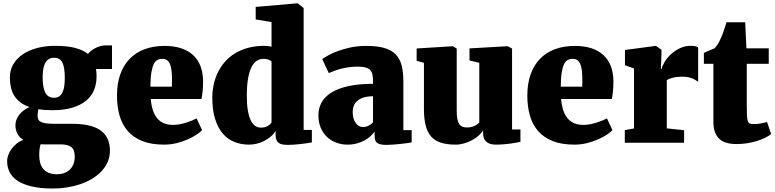

<svg xmlns="http://www.w3.org/2000/svg" viewBox="-20 -840 4559 1130"><path d="M22 109.4Q22 90.3 29.1 71.3Q36.1 52.2 48.6 35.4Q61 18.6 78.4 4.9Q95.7 -8.8 116.7 -17.1Q91.8 -32.7 81.3 -55.2Q70.8 -77.6 70.8 -103.5Q70.8 -118.7 76.4 -134.3Q82 -149.9 92.8 -164.1Q103.5 -178.2 118.9 -189.9Q134.3 -201.7 153.8 -210Q120.6 -221.2 98.4 -238.8Q76.2 -256.3 62.7 -278.8Q49.3 -301.3 43.7 -328.1Q38.1 -355 38.1 -384.3Q38.1 -427.7 58.6 -462.4Q79.1 -497.1 115 -521Q150.9 -544.9 199.2 -557.6Q247.6 -570.3 303.2 -570.3H303.7Q375.5 -570.3 422.6 -557.9Q469.7 -545.4 497.6 -522.5Q503.9 -531.2 514.9 -540Q525.9 -548.8 539.6 -556.2Q553.2 -563.5 569.1 -568.1Q585 -572.8 601.6 -572.8H639.2V-434.1H544.9Q546.9 -423.8 547.6 -412.8Q548.3 -401.9 548.3 -390.6Q548.3 -345.7 533 -309.1Q517.6 -272.5 485.4 -246.3Q453.1 -220.2 404.1 -205.8Q355 -191.4 288.1 -191.4H287.6Q241.2 -191.4 205.6 -197.3Q203.1 -185.5 202.1 -174.1Q201.2 -162.6 201.2 -158.7Q201.2 -144.5 206.3 -135.5Q211.4 -126.5 223.6 -121.1Q235.8 -115.7 256.1 -113.5Q276.4 -111.3 307.1 -111.3H404.8Q458.5 -111.3 500 -102.3Q541.5 -93.3 569.6 -74Q597.7 -54.7 612.3 -24.9Q627 4.9 627 46.4Q627 83 613.3 113.8Q599.6 144.5 575.9 169.4Q552.2 194.3 520.3 213.1Q488.3 231.9 451.2 244.4Q414.1 256.8 373.5 263.2Q333 269.5 292.5 269.5H292Q215.8 269.5 164.1 256.8Q112.3 244.1 80.8 222.2Q49.3 200.2 35.6 171.1Q22 142.1 22 109.4ZM298.3 -264.6Q316.4 -264.6 328.6 -273.2Q340.8 -281.7 348.1 -297.1Q355.5 -312.5 358.4 -334Q361.3 -355.5 361.3 -380.9Q361.3 -443.4 347.2 -471.7Q333 -500 298.8 -500H298.3Q279.3 -500 266.4 -491.7Q253.4 -483.4 245.6 -468.3Q237.8 -453.1 234.4 -432.1Q231 -411.1 231 -385.7Q231 -324.7 246.6 -294.7Q262.2 -264.6 297.9 -264.6ZM219.2 8.8Q215.3 20 213.1 36.1Q210.9 52.2 210.9 74.2Q210.9 99.1 216.8 119.6Q222.7 140.1 235.1 154.8Q247.6 169.4 267.6 177.5Q287.6 185.5 315.4 185.5H316.4Q335.9 185.5 354.5 179.7Q373 173.8 387.7 161.1Q402.3 148.4 411.1 128.7Q419.9 108.9 419.9 81.5Q419.9 41 399.7 25.4Q379.4 9.8 336.9 9.8H241.7Q235.8 9.8 230.2 9.5Q224.6 9.3 219.2 8.8Z M668.5 -276.9Q668.5 -348.1 688 -402.8Q707.5 -457.5 743.9 -494.6Q780.3 -531.7 832 -550.8Q883.8 -569.8 948.2 -569.8Q1004.4 -569.8 1046.6 -555.7Q1088.9 -541.5 1117.2 -515.1Q1145.5 -488.8 1159.9 -450.7Q1174.3 -412.6 1175.3 -364.7Q1175.3 -329.1 1172.6 -303.5Q1169.9 -277.8 1166 -257.3H867.2Q874.5 -178.2 907 -141.6Q939.5 -105 998.5 -105Q1017.6 -105 1037.4 -108.6Q1057.1 -112.3 1075.7 -118.2Q1094.2 -124 1110.1 -130.6Q1126 -137.2 1137.2 -143.1L1169.4 -74.2Q1159.2 -62.5 1137.2 -47.9Q1115.2 -33.2 1085.4 -20Q1055.7 -6.8 1020 2.2Q984.4 11.2 946.3 11.2Q870.1 11.2 817.1 -10Q764.2 -31.2 731.2 -69.6Q698.2 -107.9 683.3 -160.9Q668.5 -213.9 668.5 -276.9ZM991.7 -330.1Q991.7 -333.5 991.7 -339.1Q991.7 -344.7 991.9 -350.6Q992.2 -356.4 992.2 -362.1Q992.2 -367.7 992.2 -371.1Q992.2 -399.9 989.7 -422.6Q987.3 -445.3 981 -461.2Q974.6 -477.1 963.6 -485.4Q952.6 -493.7 936 -493.7Q920.4 -493.7 907.7 -487.8Q895 -481.9 885.7 -464.4Q876.5 -446.8 871.1 -414.8Q865.7 -382.8 865.2 -330.1Z M1445.3 11.2Q1399.4 11.2 1359.9 -4.4Q1320.3 -20 1291.5 -53.5Q1262.7 -86.9 1246.1 -139.2Q1229.5 -191.4 1229.5 -265.1Q1229.5 -304.7 1237.8 -342.8Q1246.1 -380.9 1262.7 -414.6Q1279.3 -448.2 1304.4 -477.1Q1329.6 -505.9 1363.8 -526.4Q1397.9 -546.9 1440.7 -558.6Q1483.4 -570.3 1535.6 -570.3Q1546.4 -570.3 1557.4 -568.8Q1568.4 -567.4 1578.1 -565.4V-710L1484.9 -725.6V-799.3L1727.1 -820.3H1731.9L1767.1 -793V-75.2H1815.4V-2Q1803.2 0.5 1786.1 2.9Q1769 5.4 1750 7.6Q1731 9.8 1711.7 11.2Q1692.4 12.7 1676.3 12.7Q1657.2 12.7 1643.3 10.3Q1629.4 7.8 1620.4 1.2Q1611.3 -5.4 1606.7 -16.8Q1602.1 -28.3 1602.1 -46.9V-69.3Q1590.3 -50.3 1572.5 -35.4Q1554.7 -20.5 1533.7 -10Q1512.7 0.5 1490 5.9Q1467.3 11.2 1445.3 11.2ZM1514.6 -88.9Q1539.1 -88.9 1554.2 -97.7Q1569.3 -106.4 1578.1 -118.2V-478Q1572.3 -484.9 1559.6 -489.3Q1546.9 -493.7 1530.8 -493.7Q1511.2 -493.7 1493.7 -483.6Q1476.1 -473.6 1462.6 -449.5Q1449.2 -425.3 1441.2 -384.8Q1433.1 -344.2 1432.6 -282.7Q1432.1 -231.4 1438 -194.6Q1443.8 -157.7 1454.6 -134.3Q1465.3 -110.8 1480.5 -99.9Q1495.6 -88.9 1514.6 -88.9Z M1854 -161.1Q1854 -204.1 1873.5 -238.5Q1893.1 -272.9 1932.9 -296.9Q1972.7 -320.8 2033.2 -333.7Q2093.8 -346.7 2175.3 -346.7V-362.3Q2175.3 -384.3 2172.1 -400.1Q2168.9 -416 2159.4 -426.8Q2149.9 -437.5 2132.1 -442.6Q2114.3 -447.8 2085 -447.8Q2055.2 -447.8 2029.5 -443.8Q2003.9 -439.9 1982.7 -434.1Q1961.4 -428.2 1944.6 -421.6Q1927.7 -415 1915.5 -410.2H1915L1876.5 -492.2Q1886.7 -500 1910.2 -513.2Q1933.6 -526.4 1967.3 -539.1Q2001 -551.8 2043.5 -560.8Q2085.9 -569.8 2134.8 -569.8Q2198.2 -569.8 2240.2 -558.1Q2282.2 -546.4 2307.6 -521Q2333 -495.6 2343.5 -455.8Q2354 -416 2354 -360.4V-74.2H2402.8V-2Q2393.6 0 2376 2.4Q2358.4 4.9 2337.4 7.1Q2316.4 9.3 2294.4 11Q2272.5 12.7 2254.9 12.7Q2232.9 12.7 2219 9.5Q2205.1 6.3 2197.5 -0.5Q2189.9 -7.3 2187.3 -18.8Q2184.6 -30.3 2184.6 -46.9V-65.4Q2174.8 -51.8 2159.9 -38.1Q2145 -24.4 2125 -13.4Q2105 -2.4 2079.8 4.4Q2054.7 11.2 2024.4 11.2Q1989.7 11.2 1958.7 -0.5Q1927.7 -12.2 1904.5 -34.2Q1881.3 -56.2 1867.7 -88.1Q1854 -120.1 1854 -161.1ZM2055.7 -182.6Q2055.7 -162.6 2059.8 -146.2Q2064 -129.9 2072 -117.7Q2080.1 -105.5 2091.8 -98.9Q2103.5 -92.3 2118.7 -92.3Q2132.8 -92.3 2148.9 -100.1Q2165 -107.9 2175.3 -119.6V-273.4Q2141.1 -273.4 2118.2 -265.6Q2095.2 -257.8 2081.3 -244.9Q2067.4 -231.9 2061.5 -215.8Q2055.7 -199.7 2055.7 -182.6Z M2475.1 -470.2 2432.1 -482.4V-554.7L2644 -567.9H2645.5L2668 -554.2V-187.5Q2668 -159.2 2671.6 -140.4Q2675.3 -121.6 2682.6 -110.4Q2689.9 -99.1 2701.2 -94.5Q2712.4 -89.8 2728 -89.8Q2743.7 -89.8 2755.6 -93Q2767.6 -96.2 2776.4 -100.8Q2785.2 -105.5 2791 -110.4Q2796.9 -115.2 2800.8 -118.7V-470.2L2743.2 -484.4V-555.2L2965.3 -567.9H2968.3L2993.7 -554.2V-78.1H3043V-5.4Q3033.2 -3.4 3018.6 -0.5Q3003.9 2.4 2985.4 4.9Q2966.8 7.3 2944.8 9.3Q2922.9 11.2 2898.4 11.2Q2877.9 11.2 2863.5 6.3Q2849.1 1.5 2840.1 -7.6Q2831.1 -16.6 2827.1 -29.1Q2823.2 -41.5 2823.2 -56.6V-72.8Q2813.5 -56.6 2796.4 -41.5Q2779.3 -26.4 2757.6 -14.6Q2735.8 -2.9 2710.9 4.2Q2686 11.2 2661.1 11.2Q2610.8 11.2 2575.4 0Q2540 -11.2 2517.8 -36.1Q2495.6 -61 2485.4 -100.8Q2475.1 -140.6 2475.1 -197.8Z M3083.5 -276.9Q3083.5 -348.1 3103 -402.8Q3122.6 -457.5 3158.9 -494.6Q3195.3 -531.7 3247.1 -550.8Q3298.8 -569.8 3363.3 -569.8Q3419.4 -569.8 3461.7 -555.7Q3503.9 -541.5 3532.2 -515.1Q3560.5 -488.8 3575 -450.7Q3589.4 -412.6 3590.3 -364.7Q3590.3 -329.1 3587.6 -303.5Q3585 -277.8 3581.1 -257.3H3282.2Q3289.6 -178.2 3322 -141.6Q3354.5 -105 3413.6 -105Q3432.6 -105 3452.4 -108.6Q3472.2 -112.3 3490.7 -118.2Q3509.3 -124 3525.1 -130.6Q3541 -137.2 3552.2 -143.1L3584.5 -74.2Q3574.2 -62.5 3552.2 -47.9Q3530.3 -33.2 3500.5 -20Q3470.7 -6.8 3435.1 2.2Q3399.4 11.2 3361.3 11.2Q3285.2 11.2 3232.2 -10Q3179.2 -31.2 3146.2 -69.6Q3113.3 -107.9 3098.4 -160.9Q3083.5 -213.9 3083.5 -276.9ZM3406.7 -330.1Q3406.7 -333.5 3406.7 -339.1Q3406.7 -344.7 3407 -350.6Q3407.2 -356.4 3407.2 -362.1Q3407.2 -367.7 3407.2 -371.1Q3407.2 -399.9 3404.8 -422.6Q3402.3 -445.3 3396 -461.2Q3389.6 -477.1 3378.7 -485.4Q3367.7 -493.7 3351.1 -493.7Q3335.4 -493.7 3322.8 -487.8Q3310.1 -481.9 3300.8 -464.4Q3291.5 -446.8 3286.1 -414.8Q3280.8 -382.8 3280.3 -330.1Z M3657.2 -74.2 3711.4 -84V-437L3658.2 -456.1V-545.9L3838.4 -569.8H3840.8L3873 -546.9V-519.5L3869.6 -434.1H3873.5Q3877.9 -453.1 3892.3 -476.8Q3906.7 -500.5 3929.4 -521.2Q3952.1 -542 3981.4 -556.2Q4010.7 -570.3 4045.4 -570.3Q4060.5 -570.3 4072 -567.9Q4083.5 -565.4 4088.9 -561.5V-358.4Q4081.5 -363.8 4073 -369.1Q4064.5 -374.5 4053.2 -378.9Q4042 -383.3 4027.6 -386Q4013.2 -388.7 3994.1 -388.7Q3962.9 -388.7 3939 -382.3Q3915 -376 3904.3 -368.7V-84.5L4006.3 -73.7V0H3657.2Z M4178.7 -464.4H4122.6V-528.3Q4122.6 -528.3 4127.2 -530.5Q4131.8 -532.7 4138.9 -535.9Q4146 -539.1 4154.5 -542.7Q4163.1 -546.4 4170.2 -549.3Q4177.2 -552.2 4181.9 -554.4Q4186.5 -556.6 4186.5 -556.6Q4195.3 -566.4 4204.1 -579.6Q4212.9 -592.8 4221.2 -612.8Q4231 -633.3 4239 -656.7Q4247.1 -680.2 4255.9 -709H4365.7L4373 -555.7H4504.4V-464.4H4375V-219.7Q4375 -181.6 4376.2 -159.7Q4377.4 -137.7 4381.6 -126.7Q4385.7 -115.7 4394 -112.8Q4402.3 -109.9 4416.5 -109.9H4417Q4440.4 -109.9 4459.5 -113.8Q4478.5 -117.7 4494.1 -121.6H4494.6L4518.6 -51.3Q4504.4 -39.6 4482.9 -29.1Q4461.4 -18.6 4435.1 -10.3Q4408.7 -2 4378.4 2.9Q4348.1 7.8 4315.4 7.8H4314.5Q4243.2 7.8 4210.9 -25.4Q4178.7 -58.6 4178.7 -120.6Z"/></svg>

Font: Merriweather UltraBold
Style: Regular
Weight: 900
Designer: Eben Sorkin ( sorkintype@gmail.com )
Foundry: Eben Sorkin
Version: Version 1.570; ttfautohint (v1.3) -l 8 -r 32 -G 0 -x 0 -H 60